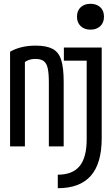

<svg xmlns="http://www.w3.org/2000/svg" viewBox="-20 -770 590 1010"><path d="M33 -498Q89 -530 168 -530Q224 -530 256.5 -513Q289 -496 302 -454.5Q315 -413 315 -340V0H237V-336Q237 -384 231 -411Q225 -438 209.5 -449Q194 -460 167 -460Q146 -460 129 -453.5Q112 -447 92 -429L111 -478V0H33ZM284 149Q362 149 399 103.5Q436 58 436 -37V-451H316V-520H515V-43Q515 90 457.5 155Q400 220 284 220ZM456 -614Q424 -614 404.5 -632.5Q385 -651 385 -682Q385 -714 404.5 -732Q424 -750 456 -750Q488 -750 507.5 -732Q527 -714 527 -682Q527 -651 507.5 -632.5Q488 -614 456 -614Z"/></svg>

Font: M PLUS Code Latin SemiExpanded
Style: Regular
Weight: 400
Width: 6
Designer: Coji Morishita
Foundry: UNDERFOREST DESIGN
Version: Version 1.002; ttfautohint (v1.8.3)